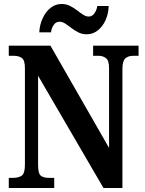

<svg xmlns="http://www.w3.org/2000/svg" viewBox="-20 -943 728 963"><path d="M24 0V-51H46Q73 -51 89 -62Q105 -73 105 -117V-601Q105 -642 89 -652.5Q73 -663 52 -663H24V-714H233L527 -201V-601Q527 -639 512 -651Q497 -663 475 -663H447V-714H675V-663H647Q623 -663 608.5 -650Q594 -637 594 -597V0H499L171 -563V-117Q171 -73 184.5 -62Q198 -51 223 -51H252V0ZM415 -771Q392 -771 373 -780.5Q354 -790 338 -802.5Q322 -815 307.5 -824.5Q293 -834 278 -834Q260 -834 249 -817.5Q238 -801 236 -781H177Q179 -819 194 -851.5Q209 -884 233.5 -903.5Q258 -923 289 -923Q312 -923 331 -913.5Q350 -904 366 -891.5Q382 -879 396.5 -869.5Q411 -860 425 -860Q442 -860 453.5 -876Q465 -892 468 -913H525Q524 -874 509.5 -842Q495 -810 470.5 -790.5Q446 -771 415 -771Z"/></svg>

Font: Noto Serif Lao Condensed
Style: Bold
Weight: 700
Width: 3
Designer: Monotype Design Team
Foundry: Monotype Imaging Inc.
Version: Version 2.003; ttfautohint (v1.8.4.7-5d5b)